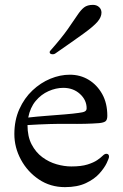

<svg xmlns="http://www.w3.org/2000/svg" viewBox="-20 -756 506 789"><path d="M387 -250Q335 -246 262 -247Q189 -248 93 -242Q93 -195 110 -162.5Q127 -130 154 -110Q181 -90 212.5 -81Q244 -72 273 -72Q314 -72 339.5 -80Q365 -88 379.5 -98Q394 -108 402 -116Q410 -124 417 -124Q428 -124 428 -112Q428 -106 418.5 -86Q409 -66 388.5 -43Q368 -20 333 -3.5Q298 13 247 13Q187 13 140 -18.5Q93 -50 66 -100Q39 -150 39 -205Q39 -262 59.5 -307.5Q80 -353 113.5 -384.5Q147 -416 187 -432.5Q227 -449 267 -449Q310 -449 344.5 -428Q379 -407 400 -369.5Q421 -332 421 -280Q421 -264 414 -258Q407 -252 387 -250ZM240 -395Q210 -395 179.5 -381.5Q149 -368 126.5 -341Q104 -314 96 -273Q131 -277 171 -280Q211 -283 247 -286Q283 -289 303 -292Q321 -294 328.5 -298Q336 -302 336 -311Q336 -345 308.5 -370Q281 -395 240 -395ZM207 -536Q203 -533 197 -533Q184 -533 184 -542Q184 -545 188 -549Q233 -600 258 -635.5Q283 -671 297.5 -693Q312 -715 325.5 -725.5Q339 -736 362 -736Q377 -736 387 -727Q397 -718 397 -704Q397 -686 381 -667Q365 -648 323.5 -618Q282 -588 207 -536Z"/></svg>

Font: Sedan
Style: Regular
Weight: 400
Designer: Sebastian Salazar
Foundry: Sebastian Salazar
Version: Version 1.100; ttfautohint (v1.8.4.7-5d5b)